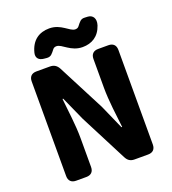

<svg xmlns="http://www.w3.org/2000/svg" viewBox="-170 -1063 1103 1230"><g transform="rotate(-20 382.0 -448.0)"><path d="M86 -655V-10C86 22 104 40 136 40H206C238 40 256 22 256 -10V-207C256 -297 241 -399 233 -482H238L311 -319L477 4C490 29 507 40 535 40H627C659 40 677 22 677 -10V-655C677 -687 659 -705 627 -705H557C525 -705 507 -687 507 -655V-458C507 -369 522 -262 531 -183H526L453 -348L287 -669C274 -693 256 -705 228 -705H136C104 -705 86 -687 86 -655ZM165 -821C157 -788 176 -768 209 -765L229 -763C258 -761 267 -777 287 -802C293 -810 302 -813 312 -813C349 -813 388 -750 469 -750C531 -750 582 -779 605 -848C619 -892 599 -920 566 -922L546 -923C517 -925 508 -909 488 -884C482 -876 473 -873 463 -873C426 -873 388 -936 307 -936C239 -936 185 -902 165 -821Z"/></g></svg>

Font: コーポレート・ロゴ（ラウンド）ver3 Bold
Style: Regular
Weight: 700
Designer: [KANA_main] LOGOTYPE.JP [Source Han Sans] Ryoko NISHIZUKA 西塚涼子 (kana, bopomofo & ideographs); Paul D. Hunt (Latin, Greek
Version: Version 12.001;FEAKit 1.0